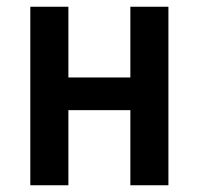

<svg xmlns="http://www.w3.org/2000/svg" viewBox="-20 -550 590 570"><path d="M70 0V-530H183V-320H367V-530H480V0H367V-223H183V0Z"/></svg>

Font: Lode
Style: Bold
Weight: 700
Monospace: yes
Designer: Belleve Invis
Foundry: Belleve Invis
Version: Version 29.2.0; ttfautohint (v1.8.3)